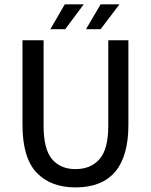

<svg xmlns="http://www.w3.org/2000/svg" viewBox="-20 -838 685 871"><path d="M177.7 -655.3V-268.1Q177.7 -161.1 216.1 -116Q254.4 -70.8 322.3 -70.8Q391.6 -70.8 431.4 -116Q471.2 -161.1 471.2 -268.1V-655.3H562.5V-272Q562.5 12.2 322.3 12.2Q210 12.2 146 -54.9Q82 -122.1 82 -272V-655.3ZM273.9 -818.4H359.9L275.9 -705.6H208.5ZM522 -818.4 436.5 -705.6H370.1L436.5 -818.4Z"/></svg>

Font: Varta SemiBold
Style: Regular
Weight: 600
Designer: Joana Correia, Viktoriya Grabowska, Eben Sorkin
Foundry: Sorkin Type
Version: Version 1.003; ttfautohint (v1.3) -l 8 -r 24 -G 200 -x 12 -H